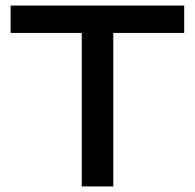

<svg xmlns="http://www.w3.org/2000/svg" viewBox="-20 -668 698 688"><path d="M18 -648H640V-550H386V0H273V-550H18Z"/></svg>

Font: Syne SemiBold
Style: Regular
Weight: 600
Designer: Lucas Descroix
Foundry: Bonjour Monde
Version: Version 2.200; ttfautohint (v1.8.4)